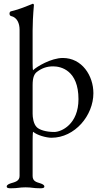

<svg xmlns="http://www.w3.org/2000/svg" viewBox="-20 -725 545 1030"><path d="M271 -17C227 -17 193 -28 178 -42C159 -60 155 -96 155 -115V-269C155 -310 164 -329 179 -340C204 -359 231 -369 265 -369C308 -369 401 -347 401 -193C401 -59 310 -17 271 -17ZM85 -566V219C85 247 59 252 39 258C28 262 16 266 16 276C16 285 30 285 39 285C78 285 82 280 117 280C152 280 156 285 195 285C204 285 218 285 218 276C218 266 206 262 195 258C175 252 155 247 155 219V33C155 27 155 -18 158 -18C178 0 228 14 256 14C382 14 481 -106 481 -225C481 -319 420 -414 317 -414C254 -414 176 -367 157 -348C156 -349 155 -363 155 -386V-562C156 -652 162 -686 162 -698C162 -701 159 -705 156 -705C155 -705 155 -704 154 -704C122 -692 89 -676 38 -664C34 -663 31 -658 31 -652C31 -646 34 -640 39 -639C72 -632 85 -599 85 -566Z"/></svg>

Font: EB Garamond 12
Style: Regular
Weight: 400
Version: Version 0.016+